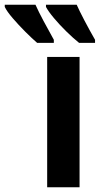

<svg xmlns="http://www.w3.org/2000/svg" viewBox="-135 -786 419 806"><path d="M199 0H63V-547H199ZM187 -766Q198 -741 219.5 -700Q241 -659 264 -619V-606H197Q172 -626 143.5 -654Q115 -682 91.5 -710Q68 -738 58 -757V-766ZM14 -766Q27 -737 47.5 -698.5Q68 -660 91 -619V-606H21Q0 -624 -28.5 -652.5Q-57 -681 -81.5 -709.5Q-106 -738 -115 -757V-766Z"/></svg>

Font: Noto Sans Condensed
Style: Bold
Weight: 700
Width: 3
Designer: Monotype Design Team
Foundry: Monotype Imaging Inc.
Version: Version 2.013; ttfautohint (v1.8.4.7-5d5b)